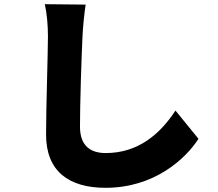

<svg xmlns="http://www.w3.org/2000/svg" viewBox="-20 -823 1040 917"><path d="M389 -801 194 -803C204 -758 209 -703 209 -649C209 -574 200 -306 200 -180C200 -5 309 74 484 74C717 74 866 -64 928 -160L818 -295C745 -183 640 -92 485 -92C417 -92 362 -122 362 -218C362 -328 369 -544 374 -649C376 -693 382 -754 389 -801Z"/></svg>

Font: Noto Sans CJK TC Black
Style: Regular
Weight: 900
Designer: Ryoko NISHIZUKA 西塚涼子 (kana, bopomofo & ideographs); Paul D. Hunt (Latin, Greek & Cyrillic); Sandoll Communications 산돌커뮤니
Foundry: Adobe
Version: Version 2.004;hotconv 1.0.118;makeotfexe 2.5.65603